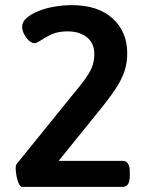

<svg xmlns="http://www.w3.org/2000/svg" viewBox="-20 -727 575 747"><path d="M66 0Q59 0 53 -13Q47 -26 44 -43Q41 -60 41 -73Q41 -84 44 -88L299 -403Q326 -438 336.5 -462.5Q347 -487 347 -516Q347 -559 318 -582Q289 -605 243 -605Q206 -605 181 -593.5Q156 -582 139.5 -570.5Q123 -559 115 -559Q103 -559 91.5 -570Q80 -581 73 -596Q66 -611 66 -622Q66 -642 84 -657.5Q102 -673 131 -684.5Q160 -696 194 -701.5Q228 -707 259 -707Q362 -707 418.5 -655Q475 -603 475 -520Q475 -483 464.5 -450.5Q454 -418 428.5 -379.5Q403 -341 356 -284L208 -101H458Q485 -101 485 -58V-43Q485 0 458 0Z"/></svg>

Font: Asap SemiBold
Style: Regular
Weight: 600
Designer: Pablo Cosgaya
Foundry: Omnibus-Type
Version: Version 3.001; ttfautohint (v1.8.3)